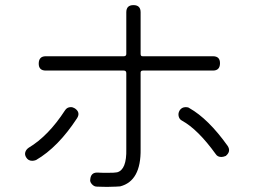

<svg xmlns="http://www.w3.org/2000/svg" viewBox="-20 -730 1040 751"><path d="M399 1Q389 1 375.5 0.5Q362 0 359 0Q348 0 339.5 -9.5Q331 -19 333 -28Q335 -55 360 -55H362Q374 -54 399 -54Q430 -54 438 -56Q476 -66 474 -147V-168V-444Q474 -454 464 -454H159Q131 -454 131.5 -482Q132 -510 159 -510H464Q474 -510 474 -519V-682Q474 -710 502 -710Q530 -710 530 -682V-519Q530 -509 539 -510H813Q841 -510 840.5 -482Q840 -454 813 -454H539Q529 -454 530 -444V-168V-147Q532 -22 450 -1Q450 -1 433.5 0Q417 1 399 1ZM106 -101Q90 -101 82 -115Q76 -125 79 -135Q82 -145 92 -152Q169 -198 234 -298Q242 -311 257 -311Q265 -311 273 -306Q296 -290 281 -267Q207 -154 121 -104Q113 -101 106 -101ZM846 -116Q831 -116 824 -127Q754 -224 692 -258Q682 -263 679 -274.5Q676 -286 682 -297Q690 -311 707 -311Q716 -311 721 -307Q795 -265 870 -160Q885 -138 863 -120Q853 -116 846 -116Z"/></svg>

Font: Shin Retro Maru Gothic Regular
Style: Regular
Weight: 400
Designer: Iose
Foundry: Typographish
Version: Version 1.002